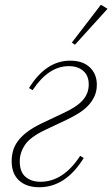

<svg xmlns="http://www.w3.org/2000/svg" viewBox="-20 -775 472 807"><path d="M145 12Q91 12 60 -16.5Q29 -45 29 -98Q29 -119 34.5 -140Q40 -161 54.5 -181Q69 -201 93 -219.5Q117 -238 154 -256L245 -299Q302 -325 327.5 -353.5Q353 -382 353 -420Q353 -457 330 -477Q307 -497 269 -497Q184 -497 117 -396L102 -405Q173 -520 275 -520Q328 -520 357.5 -492Q387 -464 387 -419Q387 -391 376.5 -369Q366 -347 349 -329.5Q332 -312 309 -298Q286 -284 261 -272L170 -229Q107 -199 85 -166Q63 -133 63 -97Q63 -52 87.5 -31.5Q112 -11 150 -11Q246 -11 317 -120L332 -111Q256 12 145 12ZM282 -596 404 -755 432 -738 295 -587Z"/></svg>

Font: IBM Plex Serif ExtraLight
Style: Italic
Weight: 200
Italic angle: -14°
Designer: Mike Abbink, Paul van der Laan, Pieter van Rosmalen
Foundry: Bold Monday
Version: Version 2.5